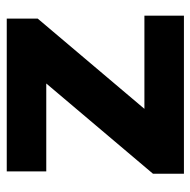

<svg xmlns="http://www.w3.org/2000/svg" viewBox="-18 -560 578 583"><g transform="rotate(-90 271.5 -269.0)"><path d="M232 -120 506 -444V-538H42V-418H309L35 -94V0H515V-120Z"/></g></svg>

Font: Montserrat Lite
Style: Bold
Weight: 700
Designer: Julieta Ulanovsky
Foundry: Julieta Ulanovsky
Version: Version 7.200;PS 007.200;hotconv 1.0.88;makeotf.lib2.5.64775